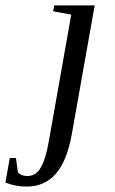

<svg xmlns="http://www.w3.org/2000/svg" viewBox="-127 -479 425 712"><path d="M-28.8 212.9Q-68.4 212.9 -106.9 198.2L-90.8 106.9H-67.9L-60.5 160.6Q-47.4 173.8 -25.9 173.8Q5.9 173.8 24.2 142.6Q42.5 111.3 54.2 43.9L137.2 -424.8L70.3 -437L74.2 -459H224.1L139.2 19Q121.6 117.2 80.3 165Q39.1 212.9 -28.8 212.9Z"/></svg>

Font: Tinos
Style: Italic
Weight: 400
Italic angle: -16.333°
Designer: Steve Matteson
Foundry: Monotype Imaging Inc.
Version: Version 1.32